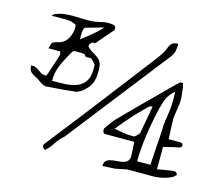

<svg xmlns="http://www.w3.org/2000/svg" viewBox="-98 -800 1084 938"><g transform="rotate(15 444.5 -331.0)"><path d="M187 -15Q187 -16 188 -18Q204 -39 238 -82Q272 -125 314.5 -179.5Q357 -234 403.5 -294.5Q450 -355 492 -409.5Q534 -464 567 -507Q600 -550 616 -571Q618 -574 622 -579.5Q626 -585 630 -591Q634 -597 637 -602Q640 -607 641 -609Q647 -621 650.5 -630.5Q654 -640 659 -647Q664 -654 672 -658Q680 -662 696 -662Q696 -643 693 -627Q690 -611 679 -596L277 -81Q254 -62 238.5 -37Q223 -12 201 7Q187 0 187 -12ZM465 -144Q457 -144 454.5 -150.5Q452 -157 452 -162V-166Q452 -167 453 -169Q455 -172 460 -179.5Q465 -187 471 -195Q477 -203 482.5 -210Q488 -217 490 -220Q509 -239 535.5 -266.5Q562 -294 591.5 -323Q621 -352 649.5 -380.5Q678 -409 701 -432Q724 -455 738.5 -469Q753 -483 754 -483H767Q768 -483 770.5 -473Q773 -463 774.5 -449Q776 -435 777.5 -420Q779 -405 779 -396Q779 -393 777.5 -379.5Q776 -366 773.5 -351Q771 -336 769 -323Q767 -310 767 -307Q767 -301 767.5 -286Q768 -271 768.5 -254Q769 -237 770 -221.5Q771 -206 771 -200H829Q844 -200 844 -187Q844 -181 839.5 -178Q835 -175 828.5 -173.5Q822 -172 815 -171Q808 -170 804 -169Q801 -168 794 -166.5Q787 -165 779 -162.5Q771 -160 764 -158.5Q757 -157 754 -156V-43Q758 -44 769 -46Q780 -48 792 -50Q804 -52 814.5 -53.5Q825 -55 829 -56H837Q844 -56 847 -54Q850 -52 855 -43Q848 -32 835 -25.5Q822 -19 807 -14.5Q792 -10 778 -8Q764 -6 754 -5Q749 -5 728.5 -5Q708 -5 684.5 -5Q661 -5 641 -5Q621 -5 616 -5Q614 -5 604.5 -3Q595 -1 584.5 1Q574 3 565 5Q556 7 554 7Q551 7 542 7.5Q533 8 523 8.5Q513 9 504 9.5Q495 10 492 10Q492 -8 500.5 -16Q509 -24 522 -27Q535 -30 551 -31Q567 -32 580.5 -34.5Q594 -37 604 -44.5Q614 -52 616 -69Q616 -73 615.5 -83.5Q615 -94 614.5 -106Q614 -118 613 -128.5Q612 -139 612 -144ZM742 -433Q710 -406 698.5 -370Q687 -334 679 -295Q674 -269 668.5 -239Q663 -209 659 -178Q655 -147 652.5 -115.5Q650 -84 650 -56H717Q718 -66 719.5 -93Q721 -120 723 -150Q725 -180 727 -207Q729 -234 729 -245V-257Q729 -261 731 -275.5Q733 -290 735.5 -307Q738 -324 740 -339Q742 -354 742 -358Q742 -360 742.5 -374Q743 -388 743 -396Q743 -400 742.5 -414.5Q742 -429 742 -433ZM503 -181Q520 -178 545 -173.5Q570 -169 593 -169H604Q607 -170 611 -173.5Q615 -177 619 -181Q623 -185 626 -188.5Q629 -192 629 -194L654 -332H641Q641 -332 633.5 -325Q626 -318 616 -308Q606 -298 595.5 -287.5Q585 -277 579 -270Q574 -265 563 -252.5Q552 -240 540 -226Q528 -212 517.5 -199.5Q507 -187 503 -181ZM29 -375Q45 -375 55 -370.5Q65 -366 72.5 -360Q80 -354 88 -349.5Q96 -345 107 -345H113Q116 -351 121.5 -367Q127 -383 133 -401Q139 -419 144 -435.5Q149 -452 151 -458Q152 -460 151.5 -463.5Q151 -467 150 -470Q149 -474 148 -477H89Q90 -483 92 -489Q94 -494 95.5 -499.5Q97 -505 101 -509Q102 -510 107.5 -512Q113 -514 119.5 -516Q126 -518 131.5 -519.5Q137 -521 138 -521Q164 -532 176.5 -557Q189 -582 189 -611Q189 -612 188.5 -613.5Q188 -615 188 -617V-621Q187 -622 182.5 -624.5Q178 -627 172 -629Q166 -631 160 -632.5Q154 -634 151 -634Q146 -635 133.5 -635Q121 -635 106.5 -635Q92 -635 79.5 -635Q67 -635 62 -634Q64 -636 68.5 -641Q73 -646 75 -646Q99 -656 121 -658.5Q143 -661 166 -661Q189 -661 213 -659.5Q237 -658 264 -660Q267 -660 276 -661.5Q285 -663 295.5 -665.5Q306 -668 315.5 -670Q325 -672 327 -672H347Q358 -672 368 -669.5Q378 -667 378 -653Q378 -651 377.5 -649Q377 -647 377 -646L302 -559Q292 -564 283.5 -556Q275 -548 275 -539Q275 -537 276 -536Q276 -535 277 -534Q291 -520 305 -512.5Q319 -505 330 -496.5Q341 -488 347.5 -475Q354 -462 354 -437Q354 -417 352 -401Q350 -385 344.5 -371.5Q339 -358 328.5 -345.5Q318 -333 302 -320Q299 -318 289 -313Q279 -308 277 -307Q274 -307 256.5 -305Q239 -303 217 -301Q195 -299 173 -297.5Q151 -296 138 -295Q137 -295 131.5 -294.5Q126 -294 124 -294Q113 -294 98.5 -304Q84 -314 75 -320Q64 -326 55.5 -330.5Q47 -335 41 -340.5Q35 -346 32 -354Q29 -362 29 -375ZM238 -497Q224 -497 216.5 -497Q209 -497 201 -483Q179 -445 163 -409Q147 -373 147 -328Q181 -328 213.5 -329.5Q246 -331 271.5 -341Q297 -351 312.5 -373Q328 -395 328 -436Q328 -441 328 -449.5Q328 -458 327 -458Q326 -461 316.5 -471Q307 -481 302 -483Q301 -484 297 -484Q293 -484 289 -484Q285 -484 281.5 -483.5Q278 -483 277 -483Q275 -484 270.5 -490Q266 -496 264 -496Q263 -496 253.5 -496.5Q244 -497 238 -497ZM238 -621Q233 -620 231 -614.5Q229 -609 227.5 -602Q226 -595 226 -588Q226 -581 226 -578V-559Q252 -578 278.5 -600Q305 -622 327 -646Z"/></g></svg>

Font: Miltonian
Style: Regular
Weight: 400
Designer: Pablo Impallari
Foundry: Pablo Impallari
Version: Version 1.008